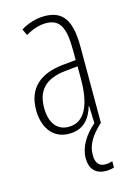

<svg xmlns="http://www.w3.org/2000/svg" viewBox="-116 -599 608 878"><g transform="rotate(-15 188.0 -160.5)"><path d="M234 132C234 86 256 47 307 0H308V-359C308 -487 272 -539 184 -539C147 -539 106 -527 72 -506L86 -476C123 -498 156 -506 182 -506C245 -506 271 -468 271 -356V-308L210 -302C100 -291 37 -238 37 -133C37 -59 73 10 156 10C228 10 259 -38 274 -89H276L279 -7C231 34 199 85 199 138C199 190 227 218 275 218C290 218 304 215 313 212V182C306 185 292 188 279 188C249 188 234 169 234 132ZM212 -272 272 -278V-218C272 -100 240 -21 162 -21C108 -21 75 -61 75 -134C75 -218 119 -262 212 -272Z"/></g></svg>

Font: Noto Sans ExtraCondensed ExtraLight
Style: Regular
Weight: 200
Width: 2
Designer: Monotype Design Team
Foundry: Monotype Imaging Inc.
Version: Version 2.013